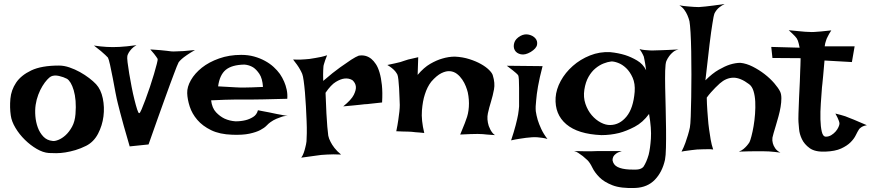

<svg xmlns="http://www.w3.org/2000/svg" viewBox="-20 -767 4377 965"><path d="M276.4 -437.5Q301.8 -437.5 329.1 -428.2Q356.4 -418.9 381.8 -404.8Q407.2 -390.6 428.2 -374.5Q449.2 -358.4 462.9 -343.8Q487.3 -317.4 496.6 -272.9Q505.9 -228.5 500 -182.1Q494.1 -135.7 472.7 -94.7Q451.2 -53.7 413.1 -34.2Q385.7 -20.5 359.4 -12.7Q333 -4.9 308.6 -1Q284.2 2.9 262.7 2.9Q241.2 2.9 225.6 2Q196.3 0 164.6 -18.6Q132.8 -37.1 105 -64.5Q77.1 -91.8 57.6 -124.5Q38.1 -157.2 34.2 -186.5Q28.3 -226.6 32.2 -270.5Q36.1 -314.5 61 -351.6Q85.9 -388.7 137.2 -413.1Q188.5 -437.5 276.4 -437.5ZM244.1 -58.6Q254.9 -56.6 273.4 -64Q292 -71.3 310.1 -87.9Q328.1 -104.5 342.3 -130.4Q356.4 -156.2 359.4 -193.4Q362.3 -229.5 359.9 -259.8Q357.4 -290 350.6 -313Q343.8 -335.9 335 -350.6Q326.2 -365.2 316.4 -371.1Q299.8 -379.9 276.4 -385.3Q252.9 -390.6 236.3 -382.8Q228.5 -378.9 216.8 -366.2Q205.1 -353.5 193.4 -334.5Q181.6 -315.4 172.4 -291Q163.1 -266.6 159.2 -240.2Q155.3 -213.9 157.7 -183.6Q160.2 -153.3 169.9 -126.5Q179.7 -99.6 197.8 -80.6Q215.8 -61.5 244.1 -58.6Z M452.1 -538.1Q468.8 -535.2 485.8 -533.7Q502.9 -532.2 516.6 -531.2Q532.2 -530.3 546.9 -530.3Q561.5 -530.3 580.1 -531.2Q595.7 -532.2 617.7 -534.2Q639.6 -536.1 666 -540Q650.4 -531.2 641.6 -521.5Q632.8 -511.7 627.9 -503.9Q622.1 -494.1 620.1 -486.3Q618.2 -478.5 621.1 -454.1Q624 -429.7 629.4 -397.5Q634.8 -365.2 641.6 -330.1Q648.4 -294.9 655.8 -265.6Q663.1 -236.3 669.4 -216.8Q675.8 -197.3 679.7 -198.2Q683.6 -198.2 691.9 -217.8Q700.2 -237.3 710.9 -266.1Q721.7 -294.9 733.4 -329.6Q745.1 -364.3 753.9 -394.5Q762.7 -424.8 768.1 -445.8Q773.4 -466.8 772.5 -470.7Q769.5 -474.6 765.6 -481.4Q758.8 -492.2 735.4 -518.6Q763.7 -516.6 784.2 -515.1Q804.7 -513.7 817.4 -511.7Q832 -509.8 840.8 -508.8Q849.6 -507.8 866.2 -508.8Q879.9 -508.8 902.8 -510.3Q925.8 -511.7 960 -515.6Q934.6 -501 918.5 -489.7Q902.3 -478.5 893.6 -470.7Q882.8 -460.9 877.9 -454.1Q871.1 -441.4 853.5 -393.6Q845.7 -373 834.5 -342.8Q823.2 -312.5 808.1 -270Q793 -227.5 772.5 -170.9Q752 -114.3 726.6 -41L631.8 -31.2Q613.3 -92.8 602.1 -134.3Q590.8 -175.8 584 -201.2Q576.2 -230.5 572.3 -247.1Q567.4 -265.6 560.5 -301.3Q553.7 -336.9 546.9 -374Q540 -411.1 533.2 -440.9Q526.4 -470.7 522.5 -477.5Q518.6 -482.4 508.8 -491.2Q501 -499 487.3 -510.3Q473.6 -521.5 452.1 -538.1Z M1164.1 -157.2Q1191.4 -157.2 1214.8 -163.1Q1234.4 -168 1252.4 -179.2Q1270.5 -190.4 1276.4 -212.9Q1295.9 -209 1309.6 -206.5Q1323.2 -204.1 1333 -202.1Q1343.8 -199.2 1351.6 -198.2Q1359.4 -196.3 1370.1 -194.3Q1379.9 -192.4 1394 -189.9Q1408.2 -187.5 1427.7 -183.6Q1413.1 -185.5 1397.9 -180.7Q1382.8 -175.8 1369.1 -169.9Q1353.5 -163.1 1339.8 -153.3Q1331.1 -147.5 1319.8 -135.7Q1308.6 -124 1288.1 -113.3Q1267.6 -102.5 1233.9 -95.2Q1200.2 -87.9 1147.5 -89.8Q1084 -91.8 1041 -112.8Q998 -133.8 971.7 -164.6Q945.3 -195.3 933.6 -231.4Q921.9 -267.6 920.9 -298.8Q919.9 -330.1 939.5 -364.3Q959 -398.4 994.6 -426.8Q1030.3 -455.1 1081.1 -473.1Q1131.8 -491.2 1192.4 -491.2Q1227.5 -491.2 1257.3 -482.9Q1287.1 -474.6 1312 -460.9Q1336.9 -447.3 1355.5 -430.2Q1374 -413.1 1386.7 -395.5Q1399.4 -377 1408.2 -356.4Q1416 -338.9 1420.9 -316.4Q1425.8 -293.9 1423.8 -270.5Q1349.6 -268.6 1304.2 -267.6Q1258.8 -266.6 1233.4 -266.6H1189.5H1156.2Q1138.7 -266.6 1110.4 -265.6Q1082 -264.6 1041 -262.7Q1045.9 -223.6 1065.9 -202.6Q1085.9 -181.6 1108.4 -170.9Q1133.8 -159.2 1164.1 -157.2ZM1076.2 -333Q1107.4 -331.1 1128.4 -330.1Q1149.4 -329.1 1163.1 -328.1Q1177.7 -327.1 1186.5 -327.1H1210.9Q1235.4 -327.1 1301.8 -330.1Q1298.8 -373 1283.7 -395.5Q1268.6 -418 1252 -428.7Q1232.4 -440.4 1209 -442.4Q1145.5 -441.4 1114.7 -416Q1084 -390.6 1076.2 -333Z M1453.1 -467.8Q1471.7 -466.8 1486.8 -467.3Q1502 -467.8 1512.7 -468.8Q1525.4 -469.7 1535.2 -470.7Q1549.8 -472.7 1565.4 -475.6Q1579.1 -477.5 1594.2 -481Q1609.4 -484.4 1624 -489.3Q1618.2 -474.6 1614.3 -463.9Q1610.4 -453.1 1608.4 -445.3Q1605.5 -436.5 1605.5 -430.7Q1604.5 -423.8 1604.5 -414.1Q1603.5 -397.5 1604.5 -360.4Q1655.3 -404.3 1689.9 -428.7Q1724.6 -453.1 1745.1 -466.8Q1769.5 -482.4 1783.2 -487.3Q1819.3 -493.2 1846.7 -470.7Q1858.4 -460.9 1869.1 -444.8Q1879.9 -428.7 1887.7 -402.3Q1895.5 -376 1899.4 -339.4Q1903.3 -302.7 1900.4 -252Q1879.9 -250 1863.8 -248Q1847.7 -246.1 1836.9 -245.1Q1824.2 -243.2 1813.5 -243.2L1787.1 -240.2Q1773.4 -238.3 1753.4 -236.8Q1733.4 -235.4 1705.1 -232.4Q1746.1 -265.6 1758.3 -290.5Q1770.5 -315.4 1768.6 -332Q1766.6 -350.6 1751 -364.3Q1732.4 -375 1710.9 -372.1Q1692.4 -370.1 1668 -355.5Q1643.6 -340.8 1616.2 -300.8Q1618.2 -238.3 1620.6 -197.3Q1623 -156.2 1625 -130.9Q1627.9 -101.6 1629.9 -85Q1632.8 -70.3 1641.6 -53.7Q1648.4 -40 1661.1 -23.4Q1673.8 -6.8 1694.3 9.8Q1651.4 7.8 1624 9.8Q1607.4 10.7 1594.7 11.7Q1581.1 13.7 1565.4 15.6Q1551.8 17.6 1533.7 20Q1515.6 22.5 1494.1 25.4Q1502 14.6 1506.8 0.5Q1511.7 -13.7 1514.6 -26.4Q1518.6 -41 1520.5 -56.6Q1521.5 -70.3 1522 -97.7Q1522.5 -125 1521 -159.7Q1519.5 -194.3 1517.6 -231.9Q1515.6 -269.5 1512.7 -302.7Q1509.8 -335.9 1506.3 -360.8Q1502.9 -385.7 1499 -395.5Q1494.1 -407.2 1487.3 -418.9Q1481.4 -429.7 1472.7 -441.9Q1463.9 -454.1 1453.1 -467.8Z M1971.7 -107.4Q1978.5 -139.6 1981.9 -164.6Q1985.4 -189.5 1987.3 -206.1Q1989.3 -225.6 1989.3 -239.3Q1988.3 -255.9 1987.8 -278.8Q1987.3 -301.8 1985.8 -324.7Q1984.4 -347.7 1982.4 -365.7Q1980.5 -383.8 1977.5 -391.6Q1973.6 -399.4 1966.8 -408.2Q1953.1 -424.8 1926.8 -440.4Q1949.2 -445.3 1965.3 -448.7Q1981.4 -452.1 1992.2 -455.1Q2003.9 -459 2012.7 -461.9Q2020.5 -464.8 2031.2 -467.8Q2040 -469.7 2052.7 -472.7Q2065.4 -475.6 2082 -479.5L2079.1 -390.6Q2110.4 -427.7 2142.6 -446.3Q2174.8 -464.8 2203.1 -472.7Q2235.4 -482.4 2266.6 -482.4Q2305.7 -480.5 2339.4 -469.7Q2373 -459 2397.9 -444.8Q2422.9 -430.7 2438.5 -415Q2454.1 -399.4 2457 -387.7Q2468.8 -349.6 2462.9 -317.9Q2457 -286.1 2447.8 -256.3Q2438.5 -226.6 2432.1 -197.3Q2425.8 -168 2436.5 -133.8Q2440.4 -125 2444.3 -116.2Q2448.2 -108.4 2454.1 -100.6Q2460 -92.8 2467.8 -87.9Q2457 -88.9 2446.3 -89.4Q2435.5 -89.8 2426.8 -90.8Q2416 -91.8 2407.2 -92.8Q2397.5 -93.8 2380.9 -93.8Q2352.5 -93.8 2293 -90.8Q2301.8 -111.3 2307.1 -125.5Q2312.5 -139.6 2316.4 -148.4Q2320.3 -159.2 2322.3 -165Q2334 -193.4 2336.4 -229.5Q2338.9 -265.6 2331.1 -302.7Q2328.1 -315.4 2321.3 -333Q2314.5 -350.6 2303.2 -367.2Q2292 -383.8 2276.9 -395.5Q2261.7 -407.2 2242.2 -409.2Q2222.7 -411.1 2198.7 -399.4Q2174.8 -387.7 2147.5 -356.4Q2127 -330.1 2115.2 -292Q2104.5 -259.8 2100.6 -211.4Q2096.7 -163.1 2112.3 -98.6Q2098.6 -100.6 2086.9 -101.1Q2075.2 -101.6 2067.4 -102.5Q2057.6 -103.5 2049.8 -104.5Q2041 -104.5 2030.3 -105.5Q2020.5 -105.5 2005.9 -106Q1991.2 -106.4 1971.7 -107.4Z M2527.3 -436.5 2707 -434.6Q2691.4 -375 2684.1 -333Q2676.8 -291 2674.8 -262.7Q2670.9 -230.5 2672.9 -208Q2675.8 -187.5 2682.6 -164.1Q2688.5 -144.5 2700.2 -119.1Q2711.9 -93.8 2731.4 -68.4Q2719.7 -72.3 2706.1 -74.2Q2692.4 -76.2 2680.7 -77.1Q2667 -78.1 2653.3 -77.1Q2639.6 -76.2 2623 -74.2Q2609.4 -72.3 2589.8 -69.3Q2570.3 -66.4 2548.8 -61.5Q2563.5 -105.5 2571.8 -137.7Q2580.1 -169.9 2584 -191.4Q2587.9 -216.8 2588.9 -232.4Q2588.9 -252 2588.9 -276.9Q2588.9 -301.8 2588.9 -325.2Q2588.9 -348.6 2587.9 -366.7Q2586.9 -384.8 2584 -389.6L2574.2 -399.4Q2568.4 -404.3 2557.1 -413.6Q2545.9 -422.9 2527.3 -436.5ZM2596.7 -586.9Q2617.2 -597.7 2638.2 -592.8Q2659.2 -587.9 2670.9 -574.2Q2682.6 -560.5 2679.2 -542Q2675.8 -523.4 2647.5 -505.9Q2619.1 -489.3 2597.7 -494.1Q2576.2 -499 2567.4 -514.6Q2558.6 -530.3 2564.5 -551.3Q2570.3 -572.3 2596.7 -586.9Z M3227.5 -414.1Q3224.6 -433.6 3222.7 -446.8Q3220.7 -460 3218.8 -467.8Q3216.8 -477.5 3215.8 -482.4Q3213.9 -487.3 3210.9 -493.2Q3209 -498 3204.6 -504.9Q3200.2 -511.7 3194.3 -520.5Q3207 -516.6 3220.2 -515.6Q3233.4 -514.6 3245.1 -513.7Q3257.8 -512.7 3271.5 -513.7Q3285.2 -513.7 3302.7 -514.6Q3318.4 -515.6 3340.3 -516.1Q3362.3 -516.6 3390.6 -518.6Q3374 -514.6 3362.8 -505.4Q3351.6 -496.1 3343.8 -485.4Q3335 -473.6 3329.1 -460Q3324.2 -447.3 3323.2 -411.6Q3322.3 -376 3323.2 -327.6Q3324.2 -279.3 3325.7 -223.6Q3327.1 -168 3327.6 -117.2Q3328.1 -66.4 3327.1 -24.9Q3326.2 16.6 3322.3 36.1Q3308.6 97.7 3271.5 136.2Q3234.4 174.8 3173.8 177.7Q3100.6 180.7 3058.1 164.1Q3015.6 147.5 2992.2 123.5Q2968.8 99.6 2957 75.2Q2945.3 50.8 2932.6 38.1Q2920.9 27.3 2909.2 17.6Q2898.4 9.8 2887.2 2Q2876 -5.9 2865.2 -7.8Q2893.6 -6.8 2916 -6.8Q2938.5 -6.8 2954.1 -6.8Q2971.7 -6.8 2985.4 -7.8H3016.6H3105.5Q3085.9 -2 3076.2 5.4Q3066.4 12.7 3062.5 20.5Q3058.6 29.3 3058.6 38.1Q3062.5 61.5 3084 72.3Q3105.5 83 3142.6 85Q3178.7 86.9 3192.4 83.5Q3206.1 80.1 3213.9 71.3Q3229.5 47.9 3240.2 10.7Q3248 -20.5 3251.5 -70.8Q3254.9 -121.1 3242.2 -194.3Q3210.9 -151.4 3169.9 -129.9Q3128.9 -108.4 3091.8 -98.6Q3047.9 -87.9 3002.9 -87.9Q2884.8 -92.8 2826.2 -142.6Q2767.6 -192.4 2772.5 -276.4Q2775.4 -318.4 2798.3 -360.4Q2821.3 -402.3 2858.9 -435.5Q2896.5 -468.8 2945.3 -488.3Q2994.1 -507.8 3046.9 -504.9Q3086.9 -501 3122.1 -490.2Q3152.3 -480.5 3182.1 -462.9Q3211.9 -445.3 3227.5 -414.1ZM2917 -316.4Q2911.1 -278.3 2922.4 -245.1Q2933.6 -211.9 2954.1 -188Q2974.6 -164.1 3000 -150.9Q3025.4 -137.7 3047.9 -138.7Q3094.7 -139.6 3128.9 -181.2Q3163.1 -222.7 3169.9 -305.7Q3172.9 -346.7 3159.7 -376.5Q3146.5 -406.2 3127 -424.8Q3107.4 -443.4 3085.9 -451.2Q3064.5 -459 3051.8 -458Q3034.2 -456.1 3013.2 -447.8Q2992.2 -439.5 2972.7 -423.3Q2953.1 -407.2 2938 -380.9Q2922.9 -354.5 2917 -316.4Z M3394.5 -740.2Q3417 -736.3 3435.5 -734.9Q3454.1 -733.4 3466.8 -732.4Q3481.4 -731.4 3492.2 -731.4Q3506.8 -732.4 3526.4 -734.4Q3543 -736.3 3566.9 -739.3Q3590.8 -742.2 3622.1 -747.1Q3607.4 -739.3 3597.7 -731.9Q3587.9 -724.6 3582 -716.8Q3575.2 -708 3571.3 -700.2Q3566.4 -687.5 3560.5 -647.5Q3554.7 -613.3 3546.4 -545.9Q3538.1 -478.5 3525.4 -363.3Q3560.5 -398.4 3592.3 -416.5Q3624 -434.6 3648.4 -442.4Q3676.8 -451.2 3701.2 -451.2Q3731.4 -448.2 3763.2 -432.1Q3794.9 -416 3822.8 -394.5Q3850.6 -373 3871.6 -348.6Q3892.6 -324.2 3901.4 -305.7Q3907.2 -293 3907.2 -272.9Q3907.2 -252.9 3903.3 -229.5Q3899.4 -206.1 3892.6 -181.6Q3885.7 -157.2 3879.4 -135.7Q3873 -114.3 3868.2 -98.1Q3863.3 -82 3862.3 -75.2Q3860.4 -60.5 3864.3 -46.9Q3867.2 -35.2 3876 -22Q3884.8 -8.8 3902.3 0Q3888.7 -2 3873.5 -3.4Q3858.4 -4.9 3844.7 -5.9Q3829.1 -6.8 3813.5 -6.8H3778.3Q3761.7 -6.8 3740.2 -6.3Q3718.8 -5.9 3693.4 -4.9Q3707 -9.8 3716.8 -18.1Q3726.6 -26.4 3733.4 -34.2Q3741.2 -43 3747.1 -52.7Q3751 -60.5 3756.8 -82.5Q3762.7 -104.5 3767.6 -133.3Q3772.5 -162.1 3774.9 -194.3Q3777.3 -226.6 3775.9 -256.3Q3774.4 -286.1 3767.1 -309.6Q3759.8 -333 3745.1 -343.8Q3701.2 -377 3665.5 -376.5Q3629.9 -376 3597.7 -347.7Q3585.9 -336.9 3575.2 -326.2Q3565.4 -316.4 3553.7 -303.2Q3542 -290 3532.2 -276.4Q3532.2 -261.7 3533.2 -244.1Q3534.2 -226.6 3535.2 -210Q3536.1 -191.4 3538.1 -172.9Q3540 -144.5 3543.9 -117.2Q3546.9 -93.8 3551.8 -65.9Q3556.6 -38.1 3564.5 -15.6Q3551.8 -17.6 3538.1 -17.1Q3524.4 -16.6 3511.7 -16.6Q3497.1 -15.6 3483.4 -15.6Q3470.7 -14.6 3457 -12.7Q3445.3 -10.7 3431.6 -9.3Q3418 -7.8 3405.3 -4.9Q3417 -27.3 3424.8 -49.3Q3432.6 -71.3 3437.5 -87.9Q3443.4 -107.4 3447.3 -126Q3450.2 -140.6 3451.7 -182.1Q3453.1 -223.6 3454.1 -277.8Q3455.1 -332 3455.1 -392.6Q3455.1 -453.1 3454.1 -507.8Q3453.1 -562.5 3450.7 -603.5Q3448.2 -644.5 3445.3 -660.2Q3441.4 -675.8 3434.6 -691.4Q3428.7 -705.1 3418.9 -718.3Q3409.2 -731.4 3394.5 -740.2Z M3944.3 -615.2Q3973.6 -612.3 3993.7 -610.4Q4013.7 -608.4 4026.4 -607.4Q4041 -606.4 4049.8 -606.4Q4058.6 -605.5 4073.2 -606.4Q4085.9 -607.4 4106.4 -608.9Q4127 -610.4 4158.2 -614.3Q4151.4 -604.5 4147.5 -597.2Q4143.6 -589.8 4140.6 -584L4134.8 -572.3Q4132.8 -566.4 4130.9 -560.5Q4128.9 -555.7 4127.4 -548.8Q4126 -542 4125 -534.2H4275.4L4261.7 -455.1L4124 -462.9Q4119.1 -413.1 4117.2 -385.7Q4115.2 -358.4 4113.3 -345.7L4111.3 -328.1Q4108.4 -291 4105.5 -247.6Q4102.5 -204.1 4103.5 -167Q4104.5 -129.9 4110.4 -105Q4116.2 -80.1 4130.9 -80.1Q4145.5 -80.1 4158.2 -87.9Q4170.9 -95.7 4180.2 -106.4Q4189.5 -117.2 4194.3 -128.4Q4199.2 -139.6 4199.2 -145.5Q4199.2 -151.4 4196.3 -159.2Q4191.4 -173.8 4178.7 -196.3Q4207 -189.5 4228.5 -182.6Q4239.3 -178.7 4248 -174.8Q4257.8 -170.9 4270.5 -166Q4281.2 -161.1 4297.9 -154.3Q4314.5 -147.5 4336.9 -137.7Q4315.4 -133.8 4305.7 -125Q4299.8 -121.1 4296.9 -116.2Q4290 -105.5 4281.2 -87.4Q4272.5 -69.3 4254.9 -51.8Q4237.3 -34.2 4207.5 -20.5Q4177.7 -6.8 4127.9 -4.9Q4076.2 -2.9 4049.3 -22.5Q4022.5 -42 4010.3 -67.9Q3998 -93.8 3996.1 -119.1Q3994.1 -144.5 3993.2 -153.3Q3992.2 -162.1 3993.2 -197.3Q3994.1 -232.4 3996.1 -274.9Q3998 -317.4 4000 -356.9Q4002 -396.5 4002 -415Q4002 -424.8 4002.9 -435.5Q4002.9 -444.3 4003.4 -454.6Q4003.9 -464.8 4003.9 -474.6L3862.3 -475.6L3856.4 -531.2L3999 -527.3Q3997.1 -538.1 3994.6 -547.4Q3992.2 -556.6 3990.2 -562.5Q3987.3 -569.3 3984.4 -574.2Q3980.5 -579.1 3975.6 -585Q3970.7 -589.8 3962.9 -597.7Q3955.1 -605.5 3944.3 -615.2Z"/></svg>

Font: Irish Growler
Style: Regular
Weight: 400
Designer: Squid
Foundry: Font Diner, Inc DBA Sideshow
Version: Version 1.000